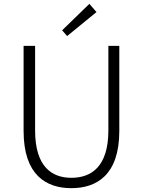

<svg xmlns="http://www.w3.org/2000/svg" viewBox="-20 -968 745 1001"><path d="M352 13C483 13 602 -55 602 -285V-729H545V-288C545 -98 455 -41 352 -41C251 -41 163 -98 163 -288V-729H103V-285C103 -55 221 13 352 13ZM330 -780 483 -905 446 -948 304 -810Z"/></svg>

Font: Source Han Sans SC Light
Style: Regular
Weight: 300
Designer: Ryoko NISHIZUKA (kana & ideographs); Paul D. Hunt (Latin, Greek & Cyrillic); Wenlong ZHANG (bopomofo); Sandoll Communica
Foundry: Adobe Systems Incorporated
Version: Version 1.004;PS 1.004;hotconv 1.0.82;makeotf.lib2.5.63406